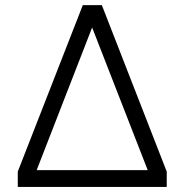

<svg xmlns="http://www.w3.org/2000/svg" viewBox="-20 -734 725 754"><path d="M49.8 0V-60.1L305.2 -713.9H379.9L634.8 -60.1V0ZM124 -65.9H560.1L341.8 -626Z"/></svg>

Font: Prompt Light
Style: Regular
Weight: 300
Designer: Katatrad Team
Foundry: CadsonDemak
Version: Version 1.000;PS 001.000;hotconv 1.0.88;makeotf.lib2.5.64775